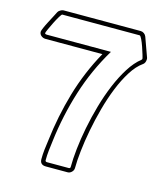

<svg xmlns="http://www.w3.org/2000/svg" viewBox="-103 -591 715 828"><g transform="rotate(15 255.0 -177.0)"><path d="M322 -392Q262 -292 227.5 -182Q193 -72 179 43Q176 65 173.5 87.5Q171 110 171 132Q171 139 179 139H276Q283 139 283 132Q283 97 288 51Q293 5 303 -46Q313 -97 328 -149.5Q343 -202 362.5 -248.5Q382 -295 406 -333Q430 -371 458 -393Q461 -396 461 -398Q461 -401 456.5 -416Q452 -431 446 -448.5Q440 -466 433.5 -479.5Q427 -493 423 -493H78Q75 -493 66.5 -479Q58 -465 49.5 -448Q41 -431 34 -415.5Q27 -400 27 -397Q27 -394 30 -393Q33 -392 35 -392ZM7 -398Q7 -402 13 -416Q19 -430 27.5 -446Q36 -462 43.5 -476.5Q51 -491 54 -497Q56 -502 64 -507Q72 -512 78 -512H423Q431 -512 438 -507Q445 -502 448 -494L479 -408Q480 -406 480 -401Q480 -393 477 -386.5Q474 -380 468 -376L469 -377Q442 -358 419 -321.5Q396 -285 377.5 -239Q359 -193 345 -141.5Q331 -90 321.5 -40Q312 10 307 55Q302 100 302 132Q302 142 294 150Q286 158 276 158H179Q152 158 152 132Q152 111 154.5 89Q157 67 160 47Q173 -64 204 -170Q235 -276 289 -373H35Q24 -373 15.5 -380Q7 -387 7 -398Z"/></g></svg>

Font: RonaldsonGothicLicht
Style: Regular
Weight: 400
Designer: Mr. Robertson for MacKellar, Smiths & Jordan Co. Philadelphia
Foundry: CAT-Fonts Peter Wiegel
Version: 1.000